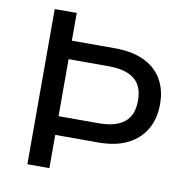

<svg xmlns="http://www.w3.org/2000/svg" viewBox="-79 -782 842 859"><g transform="rotate(10 342.0 -352.5)"><path d="M101 0V-705H201V-579H398Q474 -579 528 -554Q582 -529 610.5 -481.5Q639 -434 639 -367Q639 -300 610 -251.5Q581 -203 527.5 -177Q474 -151 398 -151H201V0ZM201 -236H383Q460 -236 499.5 -267.5Q539 -299 539 -366Q539 -433 499.5 -464Q460 -495 383 -495H201Z"/></g></svg>

Font: Nunito Sans 12pt ExtraLight 8pt Medium
Style: Regular
Weight: 500
Version: Version 3.101;gftools[0.9.27]